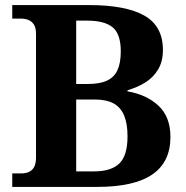

<svg xmlns="http://www.w3.org/2000/svg" viewBox="-20 -734 732 754"><path d="M28.1 0V-53H63.8Q81.5 -53 94.5 -59.2Q107.5 -65.3 114.5 -79.1Q121.4 -92.9 121.4 -115.2V-600.5Q121.4 -625.9 112.5 -638.6Q103.6 -651.4 90.3 -656.2Q77.1 -661 62 -661H28.1V-714H330.9Q473.7 -714 546.8 -672.8Q619.8 -631.6 619.8 -537.9Q619.8 -492.7 600.9 -461.2Q582 -429.6 550.6 -410.1Q519.1 -390.6 480.8 -379.7V-375.2Q555.1 -362.6 602.2 -319Q649.3 -275.3 649.3 -195.9Q649.3 -97.7 578.2 -48.9Q507.2 0 360.9 0ZM350.1 -61Q416.6 -61 448.7 -92Q480.8 -123 480.8 -198.9Q480.8 -248 467.6 -280Q454.5 -311.9 426.5 -327.6Q398.4 -343.2 352.1 -343.2H279.2V-61ZM324.5 -404.2Q371.3 -404.2 399.6 -417.1Q428 -429.9 441.1 -458.2Q454.3 -486.4 454.3 -532.1Q454.3 -600.9 422.2 -626.9Q390.1 -653 322.5 -653H279.2V-404.2Z"/></svg>

Font: Noto Serif Malayalam
Style: Regular
Weight: 400
Designer: Indian type Foundry, Jelle Bosma, Monotype Design Team
Foundry: Monotype Imaging Inc.
Version: Version 2.103